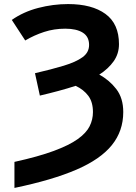

<svg xmlns="http://www.w3.org/2000/svg" viewBox="-20 -744 669 944"><path d="M51 52Q169 26 244.5 -2Q320 -30 362 -60Q404 -90 420.5 -123Q437 -156 437 -193Q437 -242 414.5 -272.5Q392 -303 352 -322Q312 -309 267.5 -297Q223 -285 176 -274L152 -384Q234 -403 293.5 -421Q353 -439 385.5 -462.5Q418 -486 418 -523Q418 -564 387 -583.5Q356 -603 301 -603Q246 -603 197 -587Q148 -571 104 -545L38 -646Q95 -686 168 -705Q241 -724 315 -724Q432 -724 498.5 -675.5Q565 -627 565 -527Q565 -480 539 -443Q513 -406 468 -377Q517 -351 551.5 -306.5Q586 -262 586 -193Q586 -100 530 -30.5Q474 39 356 90Q238 141 51 180Z"/></svg>

Font: RS Noto Sans
Style: Bold
Weight: 700
Designer: Monotype Design Team
Foundry: Monotype Imaging Inc.
Version: Version 3.10